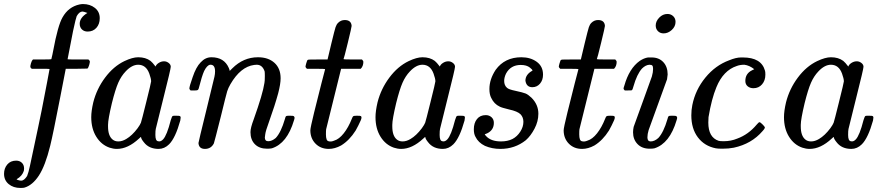

<svg xmlns="http://www.w3.org/2000/svg" viewBox="-43 -725 4337 949"><path d="M351 -608Q351 -638 389 -661Q370 -668 365 -668Q349 -668 336 -645Q332 -636 318 -571L291 -432Q291 -431 343 -431H394Q400 -426 401 -422.5Q402 -419 398 -404Q394 -390 389 -386L335 -385H282L255 -246Q219 -60 205 -4Q181 94 149 143Q118 190 79 202Q74 204 58 204Q23 204 0 185Q-23 166 -23 134Q-23 107 -7 88Q9 69 37 69Q54 69 65 79.5Q76 90 76 108Q76 115 75 119Q67 145 39 161Q39 163 48 165.5Q57 168 62 168Q76 168 91 145Q98 128 105 95L125 1Q145 -90 146 -98Q149 -109 163 -180Q177 -251 189.5 -317Q202 -383 202 -384Q202 -385 158 -385H114Q108 -390 107 -393.5Q106 -397 110 -412Q113 -424 120 -431H165Q211 -431 211 -433L212 -438Q214 -444 216 -455Q218 -466 220 -475Q243 -599 266 -639Q295 -691 350 -703Q360 -705 367 -705Q402 -705 426 -686Q450 -667 450 -635Q450 -606 433.5 -587.5Q417 -569 390 -569Q373 -569 362 -579.5Q351 -590 351 -608Z M768 -422Q780 -422 790.5 -414Q801 -406 801 -395Q801 -384 765.5 -243.5Q730 -103 727 -88Q725 -80 725 -58Q725 -29 738 -27Q751 -23 763 -36Q782 -56 801 -131Q807 -151 811 -152Q814 -153 823 -153H828Q845 -153 847 -151Q850 -148 850 -144Q850 -143 848 -129Q824 -43 793 -12Q770 11 741 11Q693 11 668 -22Q654 -39 654 -48H653Q652 -47 649 -44.5Q646 -42 644 -40Q589 11 535 11Q517 11 499 5Q458 -9 433 -49Q408 -89 408 -146Q408 -176 418 -219Q435 -286 476.5 -341.5Q518 -397 572 -423Q612 -442 640 -442Q677 -442 701 -424Q710 -417 726 -396Q729 -406 741.5 -414Q754 -422 768 -422ZM695 -361Q679 -405 640 -405Q609 -405 578 -372Q556 -349 541.5 -316Q527 -283 510 -215Q491 -135 491 -108V-100Q491 -53 514 -35Q525 -26 542 -26Q561 -26 581 -38Q610 -55 637 -91Q650 -109 653.5 -118.5Q657 -128 679 -217Q704 -317 704 -323Q704 -336 695 -361Z M899 -278Q893 -284 893 -287Q893 -298 909 -343Q926 -394 949 -417Q972 -442 1002 -442Q1065 -442 1088 -389Q1090 -383 1092 -378V-374L1105 -387Q1160 -442 1232 -442Q1283 -442 1313.5 -414.5Q1344 -387 1344 -338Q1344 -310 1332 -264Q1316 -205 1287 -124Q1270 -78 1268 -61Q1266 -49 1266 -45Q1266 -27 1283 -27Q1301 -27 1320 -43Q1346 -71 1365 -136Q1368 -148 1370.5 -150.5Q1373 -153 1384 -153H1390Q1407 -153 1409 -151Q1413 -147 1413 -143Q1413 -139 1410 -130Q1376 -16 1301 8Q1293 10 1277 10Q1239 10 1217 -12Q1195 -34 1195 -72Q1195 -93 1211 -135Q1256 -261 1264 -315Q1266 -324 1266 -349Q1266 -367 1265 -372Q1254 -405 1226 -405Q1218 -405 1213 -404Q1146 -395 1096 -309Q1085 -290 1080 -274Q1075 -258 1049 -151Q1017 -24 1014 -16Q1000 11 970 11Q940 11 938 -18Q938 -23 977 -181Q1017 -343 1017 -346Q1020 -360 1020 -372Q1020 -405 998 -405H995Q980 -402 966 -374Q955 -350 939 -287Q938 -285 937 -283Q935 -278 922 -278Q918 -278 916 -278Z M1474 -385Q1467 -392 1467 -395Q1467 -399 1470.5 -411.5Q1474 -424 1475 -425Q1477 -430 1483.5 -430.5Q1490 -431 1529 -431H1576L1595 -511Q1611 -577 1615.5 -590.5Q1620 -604 1628 -612Q1642 -626 1661 -626Q1693 -626 1695 -597Q1695 -591 1676 -513Q1657 -435 1655 -433Q1655 -431 1700 -431H1746Q1753 -424 1753 -420Q1753 -398 1740 -385H1643L1569 -86Q1568 -80 1568 -61Q1568 -29 1581 -27Q1593 -23 1609 -30Q1633 -37 1656 -66Q1679 -95 1696 -138Q1700 -149 1703.5 -151Q1707 -153 1722 -153Q1739 -153 1741 -151Q1747 -146 1740 -130Q1729 -105 1715 -80Q1684 -31 1643 -6Q1612 11 1582 11Q1542 11 1516.5 -15Q1491 -41 1491 -81Q1491 -93 1509.5 -168.5Q1528 -244 1546 -314L1564 -383Q1564 -385 1519 -385Z M2173 -422Q2185 -422 2195.5 -414Q2206 -406 2206 -395Q2206 -384 2170.5 -243.5Q2135 -103 2132 -88Q2130 -80 2130 -58Q2130 -29 2143 -27Q2156 -23 2168 -36Q2187 -56 2206 -131Q2212 -151 2216 -152Q2219 -153 2228 -153H2233Q2250 -153 2252 -151Q2255 -148 2255 -144Q2255 -143 2253 -129Q2229 -43 2198 -12Q2175 11 2146 11Q2098 11 2073 -22Q2059 -39 2059 -48H2058Q2057 -47 2054 -44.5Q2051 -42 2049 -40Q1994 11 1940 11Q1922 11 1904 5Q1863 -9 1838 -49Q1813 -89 1813 -146Q1813 -176 1823 -219Q1840 -286 1881.5 -341.5Q1923 -397 1977 -423Q2017 -442 2045 -442Q2082 -442 2106 -424Q2115 -417 2131 -396Q2134 -406 2146.5 -414Q2159 -422 2173 -422ZM2100 -361Q2084 -405 2045 -405Q2014 -405 1983 -372Q1961 -349 1946.5 -316Q1932 -283 1915 -215Q1896 -135 1896 -108V-100Q1896 -53 1919 -35Q1930 -26 1947 -26Q1966 -26 1986 -38Q2015 -55 2042 -91Q2055 -109 2058.5 -118.5Q2062 -128 2084 -217Q2109 -317 2109 -323Q2109 -336 2100 -361Z M2554 -326Q2554 -357 2589 -376Q2589 -381 2576 -391Q2560 -404 2531 -404Q2481 -404 2458 -361Q2449 -342 2449 -325Q2449 -303 2463 -291Q2471 -283 2505 -276Q2542 -268 2554.5 -263Q2567 -258 2584 -242Q2618 -208 2618 -163Q2618 -125 2599 -89Q2580 -53 2556 -32Q2502 11 2430 11Q2389 11 2354 -4Q2321 -20 2307 -49Q2299 -63 2299 -86Q2299 -117 2314.5 -136.5Q2330 -156 2358 -156Q2375 -156 2386.5 -145.5Q2398 -135 2398 -118Q2398 -82 2365 -66Q2363 -65 2360 -64Q2356 -62 2355 -62Q2350 -62 2359 -53Q2383 -26 2433 -26Q2466 -26 2490 -38Q2513 -50 2528.5 -74Q2544 -98 2544 -123Q2544 -145 2530 -160Q2515 -175 2473 -184Q2436 -193 2427 -198Q2399 -211 2385 -241Q2376 -258 2376 -285Q2376 -333 2407 -380Q2452 -442 2534 -442Q2579 -442 2610 -419.5Q2641 -397 2641 -356Q2641 -329 2626 -311.5Q2611 -294 2588 -294Q2559 -294 2554 -326Z M2726 -385Q2719 -392 2719 -395Q2719 -399 2722.5 -411.5Q2726 -424 2727 -425Q2729 -430 2735.5 -430.5Q2742 -431 2781 -431H2828L2847 -511Q2863 -577 2867.5 -590.5Q2872 -604 2880 -612Q2894 -626 2913 -626Q2945 -626 2947 -597Q2947 -591 2928 -513Q2909 -435 2907 -433Q2907 -431 2952 -431H2998Q3005 -424 3005 -420Q3005 -398 2992 -385H2895L2821 -86Q2820 -80 2820 -61Q2820 -29 2833 -27Q2845 -23 2861 -30Q2885 -37 2908 -66Q2931 -95 2948 -138Q2952 -149 2955.5 -151Q2959 -153 2974 -153Q2991 -153 2993 -151Q2999 -146 2992 -130Q2981 -105 2967 -80Q2936 -31 2895 -6Q2864 11 2834 11Q2794 11 2768.5 -15Q2743 -41 2743 -81Q2743 -93 2761.5 -168.5Q2780 -244 2798 -314L2816 -383Q2816 -385 2771 -385Z M3198 -599Q3198 -620 3215.5 -638Q3233 -656 3256 -656Q3273 -656 3284.5 -645Q3296 -634 3296 -617Q3296 -594 3277.5 -577Q3259 -560 3237 -560Q3220 -560 3209 -571Q3198 -582 3198 -599ZM3178 -441Q3214 -441 3235.5 -418Q3257 -395 3257 -357Q3255 -338 3254 -333Q3253 -330 3208.5 -207.5Q3164 -85 3163 -82Q3157 -62 3157 -46Q3157 -26 3173 -26Q3192 -26 3211 -43Q3237 -71 3256 -136Q3259 -148 3261.5 -150.5Q3264 -153 3275 -153H3281Q3298 -153 3300 -151Q3304 -147 3304 -143Q3304 -139 3301 -130Q3267 -16 3192 8Q3184 10 3168 10Q3130 10 3108 -13Q3086 -36 3086 -71Q3086 -84 3089 -98Q3090 -101 3134.5 -223.5Q3179 -346 3179 -347Q3185 -368 3185 -384Q3185 -396 3181.5 -400.5Q3178 -405 3167 -405Q3148 -404 3130 -386Q3105 -358 3088 -298Q3084 -282 3080 -279Q3079 -278 3061 -278H3045Q3039 -284 3039 -287Q3039 -291 3043 -302Q3067 -387 3119 -424Q3140 -438 3160 -441Z M3685 -383Q3661 -402 3636 -405Q3615 -405 3599 -399Q3532 -377 3498 -294Q3474 -236 3459 -146Q3458 -138 3458 -119Q3458 -46 3509 -29Q3516 -27 3534 -27Q3570 -27 3601 -40Q3656 -60 3697 -109Q3707 -121 3711 -121Q3715 -121 3725 -111Q3735 -101 3737 -97Q3740 -92 3726 -77Q3672 -14 3584 5Q3559 10 3528 10Q3504 10 3495 8Q3439 -3 3406.5 -46Q3374 -89 3374 -155Q3374 -182 3379 -206Q3394 -281 3443.5 -341.5Q3493 -402 3561 -427Q3595 -441 3619 -441H3629Q3720 -441 3738 -376Q3740 -371 3740 -356Q3740 -327 3723.5 -308Q3707 -289 3681 -289Q3664 -289 3652.5 -298.5Q3641 -308 3641 -325Q3641 -362 3675 -378Z M4192 -422Q4204 -422 4214.5 -414Q4225 -406 4225 -395Q4225 -384 4189.5 -243.5Q4154 -103 4151 -88Q4149 -80 4149 -58Q4149 -29 4162 -27Q4175 -23 4187 -36Q4206 -56 4225 -131Q4231 -151 4235 -152Q4238 -153 4247 -153H4252Q4269 -153 4271 -151Q4274 -148 4274 -144Q4274 -143 4272 -129Q4248 -43 4217 -12Q4194 11 4165 11Q4117 11 4092 -22Q4078 -39 4078 -48H4077Q4076 -47 4073 -44.5Q4070 -42 4068 -40Q4013 11 3959 11Q3941 11 3923 5Q3882 -9 3857 -49Q3832 -89 3832 -146Q3832 -176 3842 -219Q3859 -286 3900.5 -341.5Q3942 -397 3996 -423Q4036 -442 4064 -442Q4101 -442 4125 -424Q4134 -417 4150 -396Q4153 -406 4165.5 -414Q4178 -422 4192 -422ZM4119 -361Q4103 -405 4064 -405Q4033 -405 4002 -372Q3980 -349 3965.5 -316Q3951 -283 3934 -215Q3915 -135 3915 -108V-100Q3915 -53 3938 -35Q3949 -26 3966 -26Q3985 -26 4005 -38Q4034 -55 4061 -91Q4074 -109 4077.5 -118.5Q4081 -128 4103 -217Q4128 -317 4128 -323Q4128 -336 4119 -361Z"/></svg>

Font: MathJax_Main
Style: Italic
Weight: 400
Version: Version 1.1